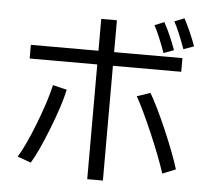

<svg xmlns="http://www.w3.org/2000/svg" viewBox="-60 -920 1120 1050"><g transform="rotate(5 500.0 -395.5)"><path d="M67.4 -24.4Q106.4 -86.9 156.2 -214.8Q206.1 -342.8 225.6 -430.7L302.7 -412.1Q284.2 -326.2 232.4 -194.3Q180.7 -62.5 141.6 2ZM85.9 -564.5V-639.6H457V-814.5H543V-639.6H918V-564.5H543V65.4H457V-564.5ZM687.5 -410.2 760.7 -434.6Q801.8 -364.3 855 -241.2Q908.2 -118.2 935.5 -30.3L863.3 -1Q833 -93.8 778.8 -219.2Q724.6 -344.7 687.5 -410.2ZM750 -805.7 802.7 -827.1Q839.8 -757.8 868.2 -678.7L812.5 -658.2Q777.3 -755.9 750 -805.7ZM856.4 -835.9 910.2 -857.4Q947.3 -788.1 975.6 -709L918.9 -688.5Q883.8 -786.1 856.4 -835.9Z"/></g></svg>

Font: GenEi M Gothic v2 Regular
Style: Regular
Weight: 400
Version: Version 2.0